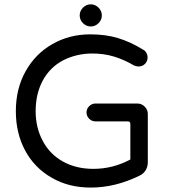

<svg xmlns="http://www.w3.org/2000/svg" viewBox="-20 -850 779 881"><path d="M345.7 -779.3Q345.7 -799.8 360.8 -814.9Q376 -830.1 396.5 -830.1Q417 -830.1 432.1 -814.9Q447.3 -799.8 447.3 -779.3Q447.3 -758.8 432.1 -743.7Q417 -728.5 396.5 -728.5Q376 -728.5 360.8 -743.7Q345.7 -758.8 345.7 -779.3ZM217.8 -34.2Q138.7 -79.1 95.7 -158.7Q52.7 -238.3 52.7 -339.8Q52.7 -443.4 97.7 -523.4Q142.6 -603.5 220.7 -647.9Q298.8 -692.4 393.6 -692.4Q465.8 -692.4 522.9 -674.8Q580.1 -657.2 636.7 -622.1Q645.5 -618.2 651.4 -607.9Q657.2 -597.7 657.2 -585.9Q657.2 -569.3 645.5 -557.1Q633.8 -544.9 615.2 -544.9Q606.4 -544.9 594.7 -549.8Q547.9 -577.1 502 -590.8Q456.1 -604.5 403.3 -604.5Q332 -604.5 269.5 -573.2Q209 -541 176.3 -480.5Q143.6 -419.9 143.6 -339.8Q143.6 -264.6 175.8 -204.1Q208 -142.6 268.6 -108.9Q329.1 -75.2 408.2 -75.2Q498 -75.2 578.1 -118.2V-281.2Q578.1 -293 566.4 -293H418Q401.4 -293 389.2 -305.2Q377 -317.4 377 -334Q377 -350.6 389.2 -362.8Q401.4 -375 418 -375H610.4Q629.9 -375 644 -360.8Q658.2 -346.7 658.2 -327.1V-105.5Q658.2 -85 648.4 -68.8Q638.7 -52.7 620.1 -43.9Q508.8 10.7 396.5 10.7Q294.9 10.7 217.8 -34.2Z"/></svg>

Font: KTXP_ComRound
Style: Medium
Weight: 500
Version: Version 1.01;May 16, 2022;FontCreator 13.0.0.2683 64-bit